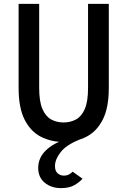

<svg xmlns="http://www.w3.org/2000/svg" viewBox="-20 -720 656 990"><path d="M308 12Q243.5 12 191 -14.8Q138.5 -41.5 107.2 -102.5Q76 -163.5 76 -266.5V-700H182V-266.5Q182 -196.5 198.8 -158Q215.5 -119.5 244 -104Q272.5 -88.5 308 -88.5Q343 -88.5 371.8 -104Q400.5 -119.5 417.2 -158Q434 -196.5 434 -266.5V-700H541V-266.5Q541 -164.5 510 -103.5Q479 -42.5 426 -15.2Q373 12 308 12ZM295 250Q244.5 250 210.8 222.2Q177 194.5 177 146Q177 95.5 213.8 58.2Q250.5 21 314 0H389.5Q321.5 27.5 292.5 64.8Q263.5 102 263.5 136Q263.5 162 277.5 173.8Q291.5 185.5 308.5 185.5Q325 185.5 336.2 179.2Q347.5 173 354.5 165L405.5 201.5Q391.5 218 364.8 234Q338 250 295 250Z"/></svg>

Font: Overpass Mono Light SemiBold
Style: Regular
Weight: 600
Monospace: yes
Version: Version 4.000